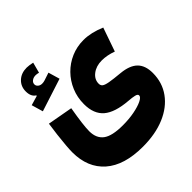

<svg xmlns="http://www.w3.org/2000/svg" viewBox="-232 -864 1259 1259"><g transform="rotate(-45 397.0 -235.0)"><path d="M260.3 -680.2 240.7 -606.4Q233.9 -608.4 227.1 -609.6Q220.2 -610.8 213.4 -610.8Q192.9 -610.8 179 -600.3Q165 -589.8 165 -573.7Q165 -560.1 176.5 -550.5Q188 -541 204.6 -541Q218.3 -541 230 -544.9L284.7 -563L308.1 -483.4L79.6 -409.7L56.2 -489.7L123 -509.3V-514.2Q92.3 -532.7 92.3 -581.1Q92.3 -627.4 124.3 -657.5Q156.2 -687.5 207 -687.5Q218.3 -687.5 231.4 -685.5Q244.6 -683.6 260.3 -680.2ZM748 -518.1 690.4 -353Q637.2 -372.6 588.4 -372.6Q536.6 -372.6 501.5 -345.7Q466.3 -318.8 466.3 -278.8Q466.3 -262.7 477.5 -253.4Q488.8 -244.1 521.2 -238.3Q553.7 -232.4 617.2 -226.6Q694.3 -219.2 731 -183.1Q767.6 -147 767.6 -77.6Q767.6 11.2 719.2 78.1Q670.9 145 583.7 181.9Q496.6 218.8 379.4 218.8Q207.5 218.8 116.7 139.2Q25.9 59.6 25.9 -83Q25.9 -106.4 29.3 -147.2Q32.7 -188 38.3 -235.1Q43.9 -282.2 50.3 -324.2L225.6 -292.5Q202.1 -156.7 202.1 -102.1Q202.1 -37.1 244.1 -5.4Q286.1 26.4 386.2 26.4Q442.9 26.4 491.5 17.1Q540 7.8 570.1 -6.8Q600.1 -21.5 600.1 -36.6Q600.1 -49.3 579.1 -54.2Q558.1 -59.1 524.9 -61.5Q408.7 -70.8 356 -116Q303.2 -161.1 303.2 -252.4Q303.2 -314.9 326.2 -369.4Q349.1 -423.8 389.4 -464.8Q429.7 -505.9 483.4 -529.1Q537.1 -552.2 598.6 -552.2Q667.5 -552.2 748 -518.1Z"/></g></svg>

Font: Estedad-FD Black
Style: Regular
Weight: 900
Designer: Amin Abedi
Version: Version 7.3